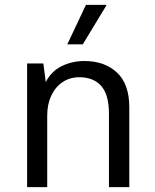

<svg xmlns="http://www.w3.org/2000/svg" viewBox="-20 -773 640 793"><path d="M92 0V-511H159L169 -434Q192 -479 235 -500Q278 -521 329 -521Q412 -521 463 -473.5Q514 -426 514 -330V0H430V-303Q430 -382 398 -418Q366 -454 308 -454Q268 -454 238 -433.5Q208 -413 191.5 -377.5Q175 -342 175 -296V0ZM258 -590 335 -753H419V-750L322 -590Z"/></svg>

Font: Chivo Mono Light
Style: Regular
Weight: 300
Monospace: yes
Designer: Hector Gatti
Foundry: Omnibus-Type
Version: Version 1.008